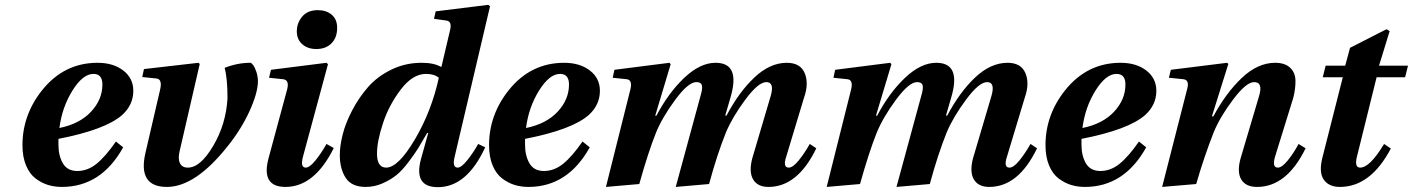

<svg xmlns="http://www.w3.org/2000/svg" viewBox="-20 -762 5850 795"><path d="M73 -161Q73 -286 154 -388Q245 -502 384 -502Q449 -502 490.5 -470Q532 -438 532 -386Q532 -328 486 -286Q417 -225 222 -187V-163Q222 -117 240.5 -85.5Q259 -54 300 -54Q343 -54 380 -84Q417 -114 460 -176L490 -152Q399 12 236 12Q206 12 179.5 4Q153 -4 128 -22.5Q103 -41 88 -76.5Q73 -112 73 -161ZM226 -232Q310 -249 357 -299.5Q404 -350 404 -412Q404 -456 367 -456Q323 -456 280 -387Q237 -318 226 -232Z M569 -443 576 -476 802 -502 807 -497 724 -137Q716 -105 725 -86.5Q734 -68 757 -68Q809 -67 862.5 -157.5Q916 -248 922 -355Q922 -439 910 -481Q963 -502 1017 -502Q1021 -502 1028.5 -492Q1036 -482 1042 -463Q1048 -444 1048 -424Q1047 -376 1013 -301.5Q979 -227 923 -157Q789 12 671 12Q550 12 582 -128L643 -391Q653 -434 628 -437Z M1092 -107 1169 -392Q1179 -431 1152 -434L1094 -440L1102 -473L1332 -502L1338 -496L1235 -115Q1222 -68 1246 -68Q1262 -68 1286 -97.5Q1310 -127 1332 -166L1362 -149Q1282 12 1162 12Q1060 12 1092 -107ZM1209 -632Q1209 -667 1231.5 -693.5Q1254 -720 1296 -720Q1331 -720 1353.5 -701Q1376 -682 1376 -647Q1376 -606 1352.5 -582.5Q1329 -559 1290 -559Q1254 -559 1231.5 -579Q1209 -599 1209 -632Z M1387 -120Q1387 -158 1399 -205.5Q1411 -253 1438.5 -305.5Q1466 -358 1504 -401.5Q1542 -445 1600 -473.5Q1658 -502 1726 -502Q1777 -502 1806 -485L1808 -486L1843 -635Q1848 -655 1844.5 -665Q1841 -675 1828 -677L1777 -684L1784 -715L2002 -742L2009 -736L1863 -115Q1851 -68 1875 -68Q1890 -68 1914 -97.5Q1938 -127 1960 -166L1989 -152Q1913 13 1793 13Q1692 13 1723 -103L1753 -211L1749 -212Q1726 -172 1712 -149Q1698 -126 1671.5 -91Q1645 -56 1621.5 -37Q1598 -18 1564.5 -3Q1531 12 1494 12Q1436 12 1411.5 -25.5Q1387 -63 1387 -120ZM1541 -126Q1541 -68 1579 -68Q1629 -68 1698 -185Q1767 -302 1797 -440Q1778 -456 1744 -456Q1689 -456 1640 -392Q1591 -328 1566 -252.5Q1541 -177 1541 -126Z M2005 -161Q2005 -286 2086 -388Q2177 -502 2316 -502Q2381 -502 2422.5 -470Q2464 -438 2464 -386Q2464 -328 2418 -286Q2349 -225 2154 -187V-163Q2154 -117 2172.5 -85.5Q2191 -54 2232 -54Q2275 -54 2312 -84Q2349 -114 2392 -176L2422 -152Q2331 12 2168 12Q2138 12 2111.5 4Q2085 -4 2060 -22.5Q2035 -41 2020 -76.5Q2005 -112 2005 -161ZM2158 -232Q2242 -249 2289 -299.5Q2336 -350 2336 -412Q2336 -456 2299 -456Q2255 -456 2212 -387Q2169 -318 2158 -232Z M2489 12 2590 -391Q2600 -431 2575 -434L2517 -440L2524 -473L2752 -502L2757 -496L2693 -283H2698Q2748 -378 2813.5 -440Q2879 -502 2943 -502Q3048 -502 3004 -356L2983 -284L2988 -283Q3039 -380 3103.5 -441Q3168 -502 3238 -502Q3294 -502 3312 -459Q3330 -416 3309 -357L3236 -115Q3220 -68 3246 -68Q3263 -68 3287 -97.5Q3311 -127 3333 -166L3360 -148Q3283 12 3162 12Q3117 12 3098.5 -19Q3080 -50 3095 -107L3171 -364Q3188 -422 3153 -422Q3120 -422 3066.5 -350Q3013 -278 2986 -214Q2949 -122 2916 0L2778 12L2883 -374Q2890 -400 2885.5 -411Q2881 -422 2863 -422Q2830 -422 2776 -349Q2722 -276 2696 -212Q2664 -132 2627 0Z M3403 12 3504 -391Q3514 -431 3489 -434L3431 -440L3438 -473L3666 -502L3671 -496L3607 -283H3612Q3662 -378 3727.5 -440Q3793 -502 3857 -502Q3962 -502 3918 -356L3897 -284L3902 -283Q3953 -380 4017.5 -441Q4082 -502 4152 -502Q4208 -502 4226 -459Q4244 -416 4223 -357L4150 -115Q4134 -68 4160 -68Q4177 -68 4201 -97.5Q4225 -127 4247 -166L4274 -148Q4197 12 4076 12Q4031 12 4012.5 -19Q3994 -50 4009 -107L4085 -364Q4102 -422 4067 -422Q4034 -422 3980.5 -350Q3927 -278 3900 -214Q3863 -122 3830 0L3692 12L3797 -374Q3804 -400 3799.5 -411Q3795 -422 3777 -422Q3744 -422 3690 -349Q3636 -276 3610 -212Q3578 -132 3541 0Z M4309 -161Q4309 -286 4390 -388Q4481 -502 4620 -502Q4685 -502 4726.5 -470Q4768 -438 4768 -386Q4768 -328 4722 -286Q4653 -225 4458 -187V-163Q4458 -117 4476.5 -85.5Q4495 -54 4536 -54Q4579 -54 4616 -84Q4653 -114 4696 -176L4726 -152Q4635 12 4472 12Q4442 12 4415.5 4Q4389 -4 4364 -22.5Q4339 -41 4324 -76.5Q4309 -112 4309 -161ZM4462 -232Q4546 -249 4593 -299.5Q4640 -350 4640 -412Q4640 -456 4603 -456Q4559 -456 4516 -387Q4473 -318 4462 -232Z M4792 12 4895 -391Q4907 -431 4880 -434L4820 -440L4828 -473L5061 -502L5066 -497L4998 -280H5004Q5056 -377 5122 -439.5Q5188 -502 5260 -502Q5300 -502 5321.5 -482Q5343 -462 5344 -429.5Q5345 -397 5335 -357L5260 -115Q5246 -68 5271 -68Q5288 -68 5312 -97.5Q5336 -127 5357 -166L5386 -148Q5308 12 5185 12Q5138 12 5119.5 -19Q5101 -50 5117 -107L5193 -363Q5211 -422 5173 -422Q5140 -422 5085.5 -349.5Q5031 -277 5005 -213Q4965 -111 4933 0Z M5456 -111 5540 -442H5457L5469 -490H5550L5570 -564L5721 -641L5734 -633L5690 -490H5810L5798 -442H5680L5598 -111Q5588 -68 5612 -68Q5652 -68 5711 -166L5739 -147Q5655 12 5528 12Q5482 12 5461 -18.5Q5440 -49 5456 -111Z"/></svg>

Font: Heuristica
Style: Bold Italic
Weight: 700
Italic angle: -13°
Version: Version 1.0.2